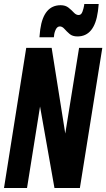

<svg xmlns="http://www.w3.org/2000/svg" viewBox="-29 -939 531 959"><path d="M-9 0 102 -700H229L297 -272L366 -700H482L370 0H243L171 -407L106 0ZM168 -753Q170 -774 172 -792Q189 -913 274 -913Q298 -913 313.5 -900.5Q329 -888 340 -876Q351 -864 364 -864Q377 -864 383 -881Q389 -898 391 -911Q392 -915 392 -919H464Q463 -909 462 -899.5Q461 -890 460 -882Q443 -757 358 -757Q333 -757 318.5 -769.5Q304 -782 293 -794.5Q282 -807 270 -807Q257 -807 249.5 -791.5Q242 -776 241 -760Q241 -759 240.5 -756.5Q240 -754 240 -753Z"/></svg>

Font: Georama Condensed
Style: Bold Italic
Weight: 700
Width: 3
Italic angle: -9°
Designer: Jean-Baptiste Levee
Foundry: Production Type
Version: Version 1.000